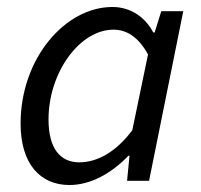

<svg xmlns="http://www.w3.org/2000/svg" viewBox="-20 -518 577 550"><path d="M179 12C240 12 300 -22 348 -72H351L344 0H407L505 -486H442L423 -425H419C396 -469 354 -498 302 -498C167 -498 39 -351 39 -164C39 -50 94 12 179 12ZM207 -53C153 -53 119 -92 119 -176C119 -310 208 -433 305 -433C342 -433 376 -413 404 -362L359 -145C312 -82 258 -53 207 -53Z"/></svg>

Font: Source Sans Pro
Style: Italic
Weight: 400
Italic angle: -11°
Designer: Paul D. Hunt
Foundry: Adobe Systems Incorporated
Version: Version 3.006;hotconv 1.0.111;makeotfexe 2.5.65597